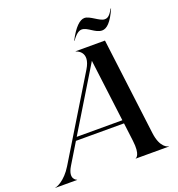

<svg xmlns="http://www.w3.org/2000/svg" viewBox="-286 -1097 1142 1233"><g transform="rotate(-20 285.5 -481.0)"><path d="M-119.5 0H29.5V-1.5C28 -1.5 -24.5 -20 22.5 -97.5L108 -238.5H436.5L452 -114C465 -12 432 -1.5 429.5 -1.5V0H657.5V-1.5C651 -1.5 599.5 -12.5 586.5 -118L503.5 -780H303V-778C306.5 -778 392.5 -752 328 -646L-1 -105C-51.5 -22 -109.5 -1.5 -119.5 -1.5ZM317 -846H320C346 -883.5 368 -898 386.5 -898C427 -898 463 -847 509.5 -847C541.5 -847 574.5 -877.5 611 -960.5H607.5C582 -914 566.5 -909 548.5 -909C515.5 -909 465.5 -961.5 428.5 -961.5C396.5 -961.5 358.5 -926 317 -846ZM121.5 -261 380 -686.5 433.5 -261Z"/></g></svg>

Font: Beautique Display
Style: Bold
Weight: 700
Italic angle: -12°
Designer: Nhat-Quang Ngo
Version: Version 1.100;Glyphs 3.2.3 (3260)